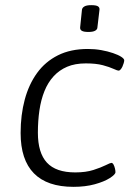

<svg xmlns="http://www.w3.org/2000/svg" viewBox="-20 -719 525 745"><path d="M265 6Q163 6 111.5 -46.5Q60 -99 60 -203Q60 -273 76 -332.5Q92 -392 124 -436Q156 -480 205 -504.5Q254 -529 321 -529Q348 -529 373 -524.5Q398 -520 418.5 -513Q439 -506 450.5 -498.5Q462 -491 462 -485Q462 -481 460 -474Q458 -467 455 -460.5Q452 -454 448 -449.5Q444 -445 441 -445Q435 -445 420 -452Q405 -459 379 -466Q353 -473 313 -473Q271 -473 240.5 -460Q210 -447 188 -423Q166 -399 152.5 -365.5Q139 -332 133 -291Q127 -250 127 -204Q127 -126 162 -88Q197 -50 272 -50Q313 -50 342.5 -59.5Q372 -69 390 -78Q408 -87 412 -87Q417 -87 420.5 -80.5Q424 -74 426 -65.5Q428 -57 428 -51Q428 -42 406 -28Q384 -14 347.5 -4Q311 6 265 6ZM323 -595Q305 -595 297.5 -599.5Q290 -604 291 -613L298 -681Q299 -689 307.5 -694Q316 -699 334 -699Q353 -699 360 -694.5Q367 -690 366 -681L358 -613Q358 -605 349.5 -600Q341 -595 323 -595Z"/></svg>

Font: Asap Light
Style: Italic
Weight: 300
Italic angle: -6°
Designer: Pablo Cosgaya
Foundry: Omnibus-Type
Version: Version 3.001